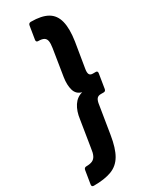

<svg xmlns="http://www.w3.org/2000/svg" viewBox="-290 -786 803 1017"><g transform="rotate(-30 111.5 -277.5)"><path d="M102 -737Q167 -737 203.5 -716Q240 -695 251.5 -649Q263 -603 252 -530L227 -378Q223 -356 228 -345.5Q233 -335 249 -335H267Q279 -335 277 -321L263 -234Q261 -220 249 -220H231Q214 -220 206 -209Q198 -198 195 -174L168 -7Q156 68 132 109Q108 150 65.5 166Q23 182 -43 182Q-57 182 -55 168L-42 88Q-40 73 -26 73Q-3 73 11 66.5Q25 60 32.5 44.5Q40 29 43 3L69 -159Q75 -206 95.5 -237.5Q116 -269 151 -278Q118 -286 108.5 -318.5Q99 -351 106 -396L132 -559Q136 -585 133.5 -600Q131 -615 119.5 -622Q108 -629 85 -629Q71 -629 73 -643L86 -723Q88 -737 102 -737Z"/></g></svg>

Font: Sofia Sans Condensed Black
Style: Italic
Weight: 900
Italic angle: -9°
Version: Version 4.100